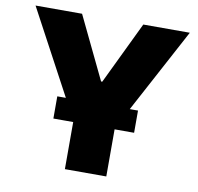

<svg xmlns="http://www.w3.org/2000/svg" viewBox="-80 -811 925 895"><g transform="rotate(10 382.0 -363.5)"><path d="M17 -727.3H237.2L379.3 -431.8H384.9L527 -727.3H747.2L480.1 -228.7V0H284.1V-228.7ZM190.3 -223V-328.1H572.4V-223Z"/></g></svg>

Font: Inter UI Black
Style: Regular
Weight: 900
Designer: Rasmus Andersson
Foundry: rsms
Version: 3.2;8d6f07862